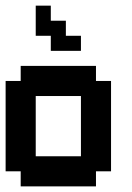

<svg xmlns="http://www.w3.org/2000/svg" viewBox="-20 -663 469 683"><path d="M321.4 -375H375V-53.6H321.4V0H53.6V-53.6H0V-375H53.6V-428.6H321.4ZM107.1 -321.4V-107.1H267.9V-321.4ZM214.3 -589.3V-535.7H267.9V-482.1H160.7V-535.7H107.1V-642.9H160.7V-589.3Z"/></svg>

Font: Jersey 10
Style: Regular
Weight: 400
Designer: Sarah Cadigan-Fried
Version: Version 1.000